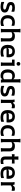

<svg xmlns="http://www.w3.org/2000/svg" viewBox="3162 -3930 780 7145"><g transform="rotate(90 3552.5 -358.0)"><path d="M418 -498V-404L400 -394Q374 -408 341.5 -416Q309 -424 269 -424Q247 -424 223 -420.5Q199 -417 182.5 -405.5Q166 -394 166 -372Q166 -348 186.5 -335Q207 -322 239 -313Q271 -304 306.5 -294.5Q342 -285 374 -268Q406 -251 426.5 -221.5Q447 -192 447 -143Q447 -85 417.5 -51Q388 -17 338.5 -2.5Q289 12 229 12Q174 12 129.5 2.5Q85 -7 53 -17V-113L72 -123Q96 -109 133 -97.5Q170 -86 229 -86Q258 -86 281.5 -90Q305 -94 320 -105.5Q335 -117 335 -139Q335 -165 315 -178.5Q295 -192 262.5 -200Q230 -208 194.5 -217Q159 -226 127 -242.5Q95 -259 75 -289.5Q55 -320 55 -371Q55 -415 71 -444.5Q87 -474 116.5 -491Q146 -508 184.5 -515Q223 -522 268 -522Q315 -522 352 -515.5Q389 -509 418 -498Z M817 12Q768 12 720 -0.5Q672 -13 632 -43.5Q592 -74 568 -125.5Q544 -177 544 -255Q544 -330 566 -381Q588 -432 626 -463Q664 -494 713 -508Q762 -522 815 -522Q854 -522 884 -516Q914 -510 940 -499V-407L921 -397Q900 -410 874 -417Q848 -424 814 -424Q770 -424 735.5 -407.5Q701 -391 681.5 -353.5Q662 -316 662 -254Q662 -206 674 -173Q686 -140 707 -121Q728 -102 756.5 -94Q785 -86 817 -86Q855 -86 882 -94.5Q909 -103 928 -114L947 -104V-13Q919 -1 887 5.5Q855 12 817 12Z M1396 0 1406 -80V-323Q1406 -375 1375 -399.5Q1344 -424 1290 -424Q1244 -424 1209.5 -410Q1175 -396 1151.5 -378Q1128 -360 1115 -347V-407L1237 -511Q1265 -517 1286 -519.5Q1307 -522 1326 -522Q1400 -522 1442.5 -497Q1485 -472 1503.5 -427.5Q1522 -383 1522 -326V-80L1532 0ZM1052 0 1062 -80V-648L1052 -728H1188L1178 -648V-80L1188 0Z M1650 -255Q1650 -353 1682.5 -411.5Q1715 -470 1769.5 -496Q1824 -522 1891 -522Q1967 -522 2016.5 -493Q2066 -464 2089.5 -413Q2113 -362 2113 -292Q2113 -271 2111 -252Q2109 -233 2106 -211H1726V-237L1816 -296H2001Q2001 -337 1991.5 -366Q1982 -395 1957.5 -410.5Q1933 -426 1887 -426Q1843 -426 1817 -409.5Q1791 -393 1779.5 -357.5Q1768 -322 1768 -263Q1768 -206 1778.5 -170Q1789 -134 1809.5 -116Q1830 -98 1859.5 -92Q1889 -86 1927 -86Q1966 -86 2000 -92Q2034 -98 2068 -114L2086 -104V-13Q2057 -2 2020.5 5Q1984 12 1932 12Q1877 12 1826.5 1Q1776 -10 1736.5 -39Q1697 -68 1673.5 -120.5Q1650 -173 1650 -255Z M2356 -584Q2327 -584 2307 -603Q2287 -622 2287 -654Q2287 -686 2307 -704.5Q2327 -723 2356 -723Q2385 -723 2405.5 -704.5Q2426 -686 2426 -654Q2426 -622 2405.5 -603Q2385 -584 2356 -584ZM2300 0 2310 -80V-414H2199V-510H2436L2426 -430V-80L2436 0Z M2789 12Q2724 12 2672.5 -18.5Q2621 -49 2591.5 -109Q2562 -169 2562 -255Q2562 -344 2593 -403.5Q2624 -463 2675 -492.5Q2726 -522 2788 -522Q2810 -522 2833 -518.5Q2856 -515 2879 -508L2998 -405V-346Q2982 -366 2957 -383.5Q2932 -401 2897.5 -412.5Q2863 -424 2815 -424Q2770 -424 2740.5 -409.5Q2711 -395 2695.5 -357.5Q2680 -320 2680 -255Q2680 -166 2712 -126Q2744 -86 2820 -86Q2865 -86 2895 -97Q2925 -108 2944 -124Q2963 -140 2975 -155L2978 -108L2880 0Q2861 4 2837.5 8Q2814 12 2789 12ZM2945 0 2930 -65V-648L2920 -728H3056L3046 -648V-80L3056 0Z M3541 -498V-404L3523 -394Q3497 -408 3464.5 -416Q3432 -424 3392 -424Q3370 -424 3346 -420.5Q3322 -417 3305.5 -405.5Q3289 -394 3289 -372Q3289 -348 3309.5 -335Q3330 -322 3362 -313Q3394 -304 3429.5 -294.5Q3465 -285 3497 -268Q3529 -251 3549.5 -221.5Q3570 -192 3570 -143Q3570 -85 3540.5 -51Q3511 -17 3461.5 -2.5Q3412 12 3352 12Q3297 12 3252.5 2.5Q3208 -7 3176 -17V-113L3195 -123Q3219 -109 3256 -97.5Q3293 -86 3352 -86Q3381 -86 3404.5 -90Q3428 -94 3443 -105.5Q3458 -117 3458 -139Q3458 -165 3438 -178.5Q3418 -192 3385.5 -200Q3353 -208 3317.5 -217Q3282 -226 3250 -242.5Q3218 -259 3198 -289.5Q3178 -320 3178 -371Q3178 -415 3194 -444.5Q3210 -474 3239.5 -491Q3269 -508 3307.5 -515Q3346 -522 3391 -522Q3438 -522 3475 -515.5Q3512 -509 3541 -498Z M3684 0 3694 -80V-430L3684 -510H3777L3793 -451H3810V-80L3818 0ZM3770 -306V-412L3864 -509Q3898 -522 3935 -522Q3954 -522 3972.5 -519Q3991 -516 4010 -508V-409L3992 -399Q3972 -407 3954.5 -410Q3937 -413 3922 -413Q3875 -413 3834.5 -387.5Q3794 -362 3770 -306Z M4076 -255Q4076 -353 4108.5 -411.5Q4141 -470 4195.5 -496Q4250 -522 4317 -522Q4393 -522 4442.5 -493Q4492 -464 4515.5 -413Q4539 -362 4539 -292Q4539 -271 4537 -252Q4535 -233 4532 -211H4152V-237L4242 -296H4427Q4427 -337 4417.5 -366Q4408 -395 4383.5 -410.5Q4359 -426 4313 -426Q4269 -426 4243 -409.5Q4217 -393 4205.5 -357.5Q4194 -322 4194 -263Q4194 -206 4204.5 -170Q4215 -134 4235.5 -116Q4256 -98 4285.5 -92Q4315 -86 4353 -86Q4392 -86 4426 -92Q4460 -98 4494 -114L4512 -104V-13Q4483 -2 4446.5 5Q4410 12 4358 12Q4303 12 4252.5 1Q4202 -10 4162.5 -39Q4123 -68 4099.5 -120.5Q4076 -173 4076 -255Z M4910 12Q4861 12 4813 -0.5Q4765 -13 4725 -43.5Q4685 -74 4661 -125.5Q4637 -177 4637 -255Q4637 -330 4659 -381Q4681 -432 4719 -463Q4757 -494 4806 -508Q4855 -522 4908 -522Q4947 -522 4977 -516Q5007 -510 5033 -499V-407L5014 -397Q4993 -410 4967 -417Q4941 -424 4907 -424Q4863 -424 4828.5 -407.5Q4794 -391 4774.5 -353.5Q4755 -316 4755 -254Q4755 -206 4767 -173Q4779 -140 4800 -121Q4821 -102 4849.5 -94Q4878 -86 4910 -86Q4948 -86 4975 -94.5Q5002 -103 5021 -114L5040 -104V-13Q5012 -1 4980 5.5Q4948 12 4910 12Z M5489 0 5499 -80V-323Q5499 -375 5468 -399.5Q5437 -424 5383 -424Q5337 -424 5302.5 -410Q5268 -396 5244.5 -378Q5221 -360 5208 -347V-407L5330 -511Q5358 -517 5379 -519.5Q5400 -522 5419 -522Q5493 -522 5535.5 -497Q5578 -472 5596.5 -427.5Q5615 -383 5615 -326V-80L5625 0ZM5145 0 5155 -80V-648L5145 -728H5281L5271 -648V-80L5281 0Z M5804 -149V-582L5799 -652H5925L5920 -582V-158Q5920 -118 5938 -103Q5956 -88 5997 -88Q6019 -88 6034.5 -92Q6050 -96 6065 -103L6083 -93V-3Q6061 4 6034.5 8Q6008 12 5980 12Q5931 12 5891 -3Q5851 -18 5827.5 -53Q5804 -88 5804 -149ZM5718 -407V-510H5771L5862 -480L5954 -510H6067V-407L6017 -412H5768Z M6172 -255Q6172 -353 6204.5 -411.5Q6237 -470 6291.5 -496Q6346 -522 6413 -522Q6489 -522 6538.5 -493Q6588 -464 6611.5 -413Q6635 -362 6635 -292Q6635 -271 6633 -252Q6631 -233 6628 -211H6248V-237L6338 -296H6523Q6523 -337 6513.5 -366Q6504 -395 6479.5 -410.5Q6455 -426 6409 -426Q6365 -426 6339 -409.5Q6313 -393 6301.5 -357.5Q6290 -322 6290 -263Q6290 -206 6300.5 -170Q6311 -134 6331.5 -116Q6352 -98 6381.5 -92Q6411 -86 6449 -86Q6488 -86 6522 -92Q6556 -98 6590 -114L6608 -104V-13Q6579 -2 6542.5 5Q6506 12 6454 12Q6399 12 6348.5 1Q6298 -10 6258.5 -39Q6219 -68 6195.5 -120.5Q6172 -173 6172 -255Z M6754 0 6764 -80V-430L6754 -510H6847L6863 -451H6880V-80L6888 0ZM6840 -306V-412L6934 -509Q6968 -522 7005 -522Q7024 -522 7042.5 -519Q7061 -516 7080 -508V-409L7062 -399Q7042 -407 7024.5 -410Q7007 -413 6992 -413Q6945 -413 6904.5 -387.5Q6864 -362 6840 -306Z"/></g></svg>

Font: AR One Sans SemiBold
Style: Regular
Weight: 600
Designer: Niteesh Yadav
Foundry: Niteesh Yadav
Version: Version 1.001;gftools[0.9.33]